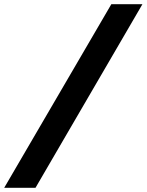

<svg xmlns="http://www.w3.org/2000/svg" viewBox="-125 -783 698 914"><path d="M44 111H-105L405 -763H553Z"/></svg>

Font: Open Sauce Sans Black Italic
Style: Regular
Weight: 900
Italic angle: -10°
Designer: Alfredo Marco Pradil
Foundry: Creative Sauce Fz LLC
Version: Version 1.477